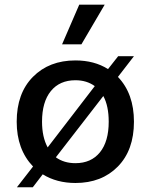

<svg xmlns="http://www.w3.org/2000/svg" viewBox="-20 -766 640 814"><path d="M315.9 -746.1H423.8L325.2 -578.1H243.2ZM51.8 27.8 120.1 -60.1Q50.8 -132.3 50.8 -250Q50.8 -370.6 119.6 -440.2Q188.5 -509.8 299.8 -509.8Q379.9 -509.8 438 -473.1L481 -527.8H547.9L480 -439.9Q547.9 -369.1 547.9 -250Q547.9 -129.4 479.5 -59.8Q411.1 9.8 299.8 9.8Q220.7 9.8 161.1 -26.9L119.1 27.8ZM299.8 -425.8Q232.9 -425.8 195.6 -379.9Q158.2 -334 158.2 -250Q158.2 -185.1 182.1 -141.1L381.8 -400.9Q347.7 -425.8 299.8 -425.8ZM440.9 -250Q440.9 -316.9 418 -358.9L216.8 -99.1Q251 -74.2 299.8 -74.2Q366.2 -74.2 403.6 -120.1Q440.9 -166 440.9 -250Z"/></svg>

Font: Work Sans Medium
Style: Regular
Weight: 500
Designer: Wei Huang
Foundry: Wei Huang
Version: Version 2.012